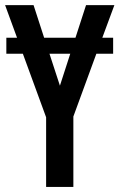

<svg xmlns="http://www.w3.org/2000/svg" viewBox="-20 -734 469 754"><path d="M424.3 -585.9V-522.9H358.4L268.1 -276.4V0H161.1V-273.4L69.8 -522.9H4.9V-585.9H46.9L0 -713.9H111.8L153.3 -585.9H276.4L317.9 -713.9H429.2L381.8 -585.9ZM215.3 -397.5 255.9 -522.9H174.3Z"/></svg>

Font: Open Sans Condensed SemiBold
Style: Regular
Weight: 600
Width: 3
Designer: Monotype Design Team
Foundry: Monotype Imaging Inc.
Version: Version 3.000; ttfautohint (v1.8.4)